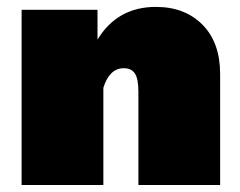

<svg xmlns="http://www.w3.org/2000/svg" viewBox="-20 -528 686 548"><path d="M41.7 0V-500H258.3V-415Q315 -508.3 425 -508.3Q507.5 -508.3 557.9 -457.5Q608.3 -406.7 608.3 -316.7V0H375V-266.7Q375 -303.3 365 -318.3Q355 -333.3 333.3 -333.3Q292.5 -333.3 275 -277.5V0Z"/></svg>

Font: BoonTook
Style: Regular
Weight: 400
Designer: Sungsit Sawaiwan
Foundry: FontUni
Version: Version 3.0